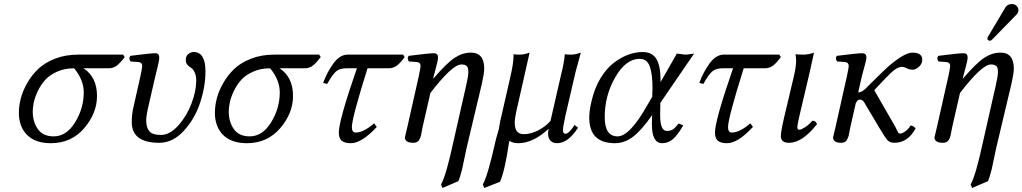

<svg xmlns="http://www.w3.org/2000/svg" viewBox="-20 -701 5091 956"><path d="M74 -140Q74 -174 83.5 -211Q93 -248 115.5 -287.5Q138 -327 170.5 -358Q203 -389 254.5 -409Q306 -429 369 -429H593L601 -417Q579 -388 562 -374.5Q545 -361 521 -361H396Q463 -317 463 -223Q463 -137 399 -62.5Q335 12 233 12Q156 12 115 -29Q74 -70 74 -140ZM349 -361Q302 -361 264 -344Q226 -327 204 -302Q182 -277 167.5 -246Q153 -215 148 -190Q143 -165 143 -145Q143 -94 168.5 -58Q194 -22 247 -22Q311 -22 354 -92Q397 -162 397 -241Q397 -303 349 -361Z M645 -170 679 -321Q688 -363 688 -372Q688 -390 670 -392L630 -395Q619 -411 629 -423Q731 -436 753 -436Q773 -436 773 -415Q773 -407 770.5 -393.5Q768 -380 762 -356Q756 -332 753 -320L722 -185Q708 -128 708 -101Q708 -65 724 -47Q740 -29 781 -29Q826 -29 868.5 -77Q911 -125 934 -187Q957 -249 957 -299Q957 -325 949 -341.5Q941 -358 931 -363.5Q921 -369 913 -378.5Q905 -388 905 -402Q905 -423 918 -432.5Q931 -442 944 -442Q1003 -442 1003 -346Q1003 -271 977 -191Q951 -111 896 -50.5Q841 10 773 10Q636 10 636 -93Q636 -133 645 -170Z M1050 -140Q1050 -174 1059.5 -211Q1069 -248 1091.5 -287.5Q1114 -327 1146.5 -358Q1179 -389 1230.5 -409Q1282 -429 1345 -429H1569L1577 -417Q1555 -388 1538 -374.5Q1521 -361 1497 -361H1372Q1439 -317 1439 -223Q1439 -137 1375 -62.5Q1311 12 1209 12Q1132 12 1091 -29Q1050 -70 1050 -140ZM1325 -361Q1278 -361 1240 -344Q1202 -327 1180 -302Q1158 -277 1143.5 -246Q1129 -215 1124 -190Q1119 -165 1119 -145Q1119 -94 1144.5 -58Q1170 -22 1223 -22Q1287 -22 1330 -92Q1373 -162 1373 -241Q1373 -303 1325 -361Z M1667 -41Q1667 -101 1757 -361H1705Q1672 -361 1654 -346Q1636 -331 1609 -283L1589 -288Q1608 -341 1640 -385Q1672 -429 1711 -429H1987L1995 -417Q1974 -388 1956.5 -374.5Q1939 -361 1915 -361H1810Q1732 -113 1732 -68Q1732 -41 1751 -41Q1790 -41 1843 -87L1856 -69Q1781 12 1727 12Q1696 12 1681.5 0Q1667 -12 1667 -41Z M2379 -283 2311 3Q2304 31 2294.5 77.5Q2285 124 2281 141Q2270 185 2262 201L2183 235L2176 217Q2201 175 2238 3L2301 -275Q2312 -322 2312 -343Q2312 -365 2303.5 -372.5Q2295 -380 2277 -380Q2232 -380 2123 -238L2085 -72Q2083 -65 2080.5 -49.5Q2078 -34 2076 -26Q2074 -18 2069.5 -8.5Q2065 1 2057.5 5.5Q2050 10 2039 10Q1996 10 1996 -17Q1996 -19 2009 -72L2065 -321Q2074 -363 2074 -372Q2074 -390 2056 -392L2016 -395Q2005 -411 2015 -423Q2117 -436 2141 -436Q2161 -436 2161 -415Q2161 -407 2158 -393.5Q2155 -380 2148.5 -355.5Q2142 -331 2139 -320L2137 -311L2138 -310Q2204 -387 2243.5 -413Q2283 -439 2325 -439Q2391 -439 2391 -359Q2391 -336 2379 -283Z M2846 -343 2795 -124Q2783 -67 2783 -54Q2783 -35 2795 -35Q2813 -35 2841 -79L2858 -65Q2809 12 2753 12Q2733 12 2721 -0.5Q2709 -13 2709 -36Q2709 -46 2712 -60Q2635 12 2560 12Q2532 12 2517 0Q2515 2 2510 36.5Q2505 71 2494.5 120.5Q2484 170 2470 204L2391 235L2384 217Q2407 180 2446 7Q2449 -8 2455.5 -29Q2462 -50 2464 -59Q2465 -64 2468 -83Q2471 -102 2474 -112L2522 -322Q2537 -387 2537 -424V-431Q2547 -429 2568 -429Q2590 -429 2617 -439L2551 -147Q2543 -113 2543 -89Q2543 -33 2588 -33Q2624 -33 2661 -52.5Q2698 -72 2721 -99L2772 -322Q2790 -392 2792 -431Q2802 -429 2823 -429Q2845 -429 2872 -439Q2854 -375 2846 -343Z M3268 -189 3267 -131V-128Q3267 -49 3300 -49Q3318 -49 3330 -56.5Q3342 -64 3359 -86L3382 -77Q3355 -29 3331 -8.5Q3307 12 3277 12Q3226 12 3226 -81V-89L3227 -128Q3175 -53 3132.5 -20.5Q3090 12 3042 12Q2914 12 2914 -115Q2914 -150 2925 -196Q2940 -262 2970 -311.5Q3000 -361 3036.5 -388.5Q3073 -416 3109 -429Q3145 -442 3179 -442Q3228 -442 3248.5 -407Q3269 -372 3269 -302V-293V-292L3350 -434Q3357 -434 3372 -431.5Q3387 -429 3394 -429Q3401 -429 3415.5 -431.5Q3430 -434 3436 -434ZM3165 -408Q3096 -408 3043.5 -316.5Q2991 -225 2991 -118Q2991 -22 3055 -22Q3116 -22 3204 -179L3228 -220V-241Q3228 -245 3228.5 -251Q3229 -257 3229 -260Q3229 -332 3215.5 -370Q3202 -408 3165 -408Z M3540 -41Q3540 -101 3630 -361H3578Q3545 -361 3527 -346Q3509 -331 3482 -283L3462 -288Q3481 -341 3513 -385Q3545 -429 3584 -429H3860L3868 -417Q3847 -388 3829.5 -374.5Q3812 -361 3788 -361H3683Q3605 -113 3605 -68Q3605 -41 3624 -41Q3663 -41 3716 -87L3729 -69Q3654 12 3600 12Q3569 12 3554.5 0Q3540 -12 3540 -41Z M3960 -55Q3969 -55 3988 -67Q4007 -79 4025 -100Q4042 -100 4048 -83Q3975 10 3909 10Q3868 10 3868 -23Q3868 -47 3884 -115L3933 -322Q3944 -369 3944 -399Q3944 -414 3941 -429L3944 -431Q3952 -429 3979 -429Q4006 -429 4033 -439L4012 -343L3960 -122Q3950 -79 3950 -68Q3950 -55 3960 -55Z M4197 -322Q4206 -364 4206 -372Q4206 -390 4188 -392L4148 -395Q4137 -411 4147 -423Q4249 -436 4273 -436Q4294 -436 4294 -415Q4294 -409 4291.5 -398Q4289 -387 4286 -376Q4283 -365 4278.5 -348.5Q4274 -332 4271 -320L4253 -241Q4275 -241 4302 -272L4368 -337Q4400 -369 4429.5 -392Q4459 -415 4483 -427Q4507 -439 4523 -439Q4572 -439 4572 -404Q4572 -383 4555.5 -368.5Q4539 -354 4526 -354Q4508 -354 4495 -361Q4482 -368 4470 -368Q4455 -368 4436.5 -355Q4418 -342 4384 -306L4333 -252L4432 -80Q4436 -74 4439 -67.5Q4442 -61 4444 -57Q4446 -53 4448 -49Q4450 -45 4451 -43Q4452 -41 4454 -39Q4456 -37 4458 -36.5Q4460 -36 4463 -36Q4472 -36 4487.5 -47Q4503 -58 4514 -76Q4527 -76 4539 -62Q4501 10 4433 10Q4411 10 4399 -3Q4387 -16 4358 -65L4282 -193Q4280 -197 4274.5 -201Q4269 -205 4262 -205Q4259 -205 4256.5 -204.5Q4254 -204 4252.5 -203Q4251 -202 4249.5 -200Q4248 -198 4247 -196.5Q4246 -195 4244 -192Q4242 -189 4241 -187L4215 -72Q4213 -65 4210.5 -50Q4208 -35 4206 -27Q4204 -19 4199.5 -9Q4195 1 4187.5 5.5Q4180 10 4169 10Q4128 10 4128 -17Q4128 -19 4141 -72Z M5016 -283 4948 3Q4941 31 4931.5 77.5Q4922 124 4918 141Q4907 185 4899 201L4820 235L4813 217Q4838 175 4875 3L4938 -275Q4949 -322 4949 -343Q4949 -365 4940.5 -372.5Q4932 -380 4914 -380Q4869 -380 4760 -238L4722 -72Q4720 -65 4717.5 -49.5Q4715 -34 4713 -26Q4711 -18 4706.5 -8.5Q4702 1 4694.5 5.5Q4687 10 4676 10Q4633 10 4633 -17Q4633 -19 4646 -72L4702 -321Q4711 -363 4711 -372Q4711 -390 4693 -392L4653 -395Q4642 -411 4652 -423Q4754 -436 4778 -436Q4798 -436 4798 -415Q4798 -407 4795 -393.5Q4792 -380 4785.5 -355.5Q4779 -331 4776 -320L4774 -311L4775 -310Q4841 -387 4880.5 -413Q4920 -439 4962 -439Q5028 -439 5028 -359Q5028 -336 5016 -283ZM5018 -681Q5032 -681 5041.5 -672Q5051 -663 5051 -650Q5051 -645 5050 -643Q5048 -634 5041 -628L4922 -506Q4914 -498 4909 -498Q4904 -498 4900 -501.5Q4896 -505 4896 -509Q4896 -511 4897 -512Q4897 -515 4901 -521L4986 -664Q4997 -681 5018 -681Z"/></svg>

Font: Linux Libertine O
Style: Italic
Weight: 400
Italic angle: -12°
Designer: Philipp H. Poll
Foundry: Philipp H. Poll
Version: Version 5.1.6